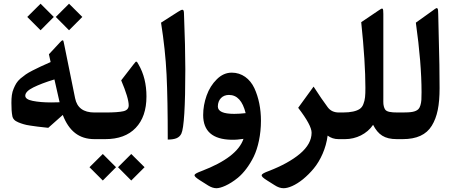

<svg xmlns="http://www.w3.org/2000/svg" viewBox="-20 -750 2452 1035"><path d="M280.8 -658.7 352.1 -586.9 423.8 -658.7 352.1 -730ZM127 -658.7 198.7 -586.9 270 -658.7 198.7 -730ZM255.4 -197.8C216.8 -197.8 183.6 -200.7 156.7 -206.1C129.9 -211.4 116.2 -220.7 116.2 -233.9C116.2 -249.5 130.9 -264.6 159.7 -278.8C188.5 -293 226.1 -307.6 273.4 -321.8L301.3 -198.7C281.2 -198.2 265.6 -197.8 255.4 -197.8ZM498.5 0C506.8 0 510.7 -20 510.7 -60.5V-96.2C510.7 -127.9 506.8 -143.6 498.5 -143.6H488.8C429.7 -143.6 395 -169.4 384.8 -220.7L327.6 -502.9C324.2 -521 321.8 -530.8 320.3 -531.7C318.8 -532.2 317.9 -532.7 317.4 -532.7C314.5 -532.7 309.1 -528.3 301.8 -520C299.8 -517.6 298.3 -516.1 296.9 -514.6L243.7 -457.5L252.9 -415.5C230 -405.3 212.4 -397.5 199.7 -391.6C186.5 -385.7 171.9 -378.4 155.8 -370.1C139.6 -361.8 127 -354.5 118.7 -348.6C109.9 -342.3 100.6 -335 90.3 -326.7C70.3 -309.1 63 -293.9 53.7 -272.5C43.9 -250.5 41.5 -226.1 41.5 -194.8C41.5 -167.5 42.5 -144.5 46.9 -122.1C48.3 -115.7 51.3 -109.9 56.6 -104.5C66.4 -93.8 89.4 -85.9 106.9 -80.6C115.7 -77.6 128.4 -75.2 144.5 -72.8C160.6 -70.3 173.3 -68.8 183.1 -67.4C192.9 -65.9 207.5 -64.5 226.6 -62.5C232.9 -62 237.3 -61.5 240.2 -61L318.4 -130.4C351.6 -43.9 406.2 0 488.8 0Z M616.2 151.4 687.5 223.1 759.3 151.4 687.5 80.1ZM462.4 151.4 534.2 223.1 605.5 151.4 534.2 80.1ZM769.5 -230C769.5 -295.9 755.4 -353.5 726.6 -402.8C720.2 -414.1 718.8 -417.5 714.8 -417.5C711.9 -417.5 712.9 -419.9 699.7 -402.8L633.3 -316.9C660.2 -253.4 673.8 -208.5 673.8 -182.1C673.8 -165.5 664.1 -154.8 645 -150.4C625.5 -146 593.8 -143.6 549.3 -143.6H493.7C475.6 -143.6 466.8 -124.5 466.8 -86.4V-70.3C466.8 -23.4 475.6 0 493.7 0H547.4C618.2 0 672.9 -20 711.4 -60.5C750 -100.6 769.5 -157.2 769.5 -230Z M848.1 -627.9C863.3 -531.7 873.5 -438.5 877.9 -347.7C882.3 -256.3 884.3 -139.6 884.3 2.4C923.8 2 945.8 -5.9 957.5 -29.3C971.7 -58.6 979 -174.8 979 -377.4C979 -455.6 976.6 -555.7 971.7 -677.7C971.2 -701.7 964.8 -702.6 939.9 -686.5Z M1292.5 -1.5C1270 65.4 1194.8 123 1066.9 171.9C1020 189.9 1016.1 194.8 1056.6 221.2L1103 250.5C1118.2 259.8 1132.8 264.6 1147 264.6C1169.4 264.6 1214.4 247.6 1262.7 208C1293.5 182.6 1324.7 141.6 1348.1 93.8C1371.1 45.9 1386.7 -23.4 1386.7 -99.1C1386.7 -164.1 1374.5 -224.1 1351.1 -274.9C1327.1 -325.7 1283.7 -358.4 1229.5 -358.4C1199.7 -358.4 1172.9 -346.7 1148.9 -322.8C1124.5 -298.8 1106 -269.5 1093.8 -234.9C1081.5 -200.2 1075.2 -165.5 1075.2 -129.9C1075.2 -43 1126 1.5 1228 3.4C1248.5 3.9 1270 2 1292.5 -1.5ZM1154.3 -176.3C1154.8 -213.9 1179.2 -238.3 1213.9 -238.3C1258.3 -238.3 1288.1 -205.6 1304.2 -140.1C1282.7 -137.7 1262.2 -136.2 1242.7 -136.2C1183.6 -136.2 1154.3 -149.4 1154.3 -176.3Z M1746.1 -19C1763.2 -6.3 1782.7 0 1804.7 0H1820.3C1828.6 0 1832.5 -20 1832.5 -60.5V-86.4C1832.5 -124.5 1828.6 -143.6 1820.3 -143.6H1807.1C1780.8 -143.6 1760.7 -152.8 1746.6 -171.9C1725.1 -200.7 1699.7 -237.8 1670.4 -283.2L1587.4 -168.9C1635.7 -106 1659.7 -61.5 1659.7 -34.7C1659.7 5.9 1638.7 43.5 1596.7 79.1C1554.7 114.3 1498.5 145 1428.7 171.9C1380.9 189.9 1378.4 196.3 1419.9 222.7L1460 248C1477.1 259.3 1493.2 264.6 1508.8 264.6C1534.7 264.6 1572.8 249 1613.8 215.8C1633.8 199.2 1653.3 180.2 1671.4 158.2C1707.5 114.7 1737.8 48.8 1746.1 -19Z M1820.3 -143.6C1802.2 -143.6 1793.5 -124.5 1793.5 -86.4V-70.3C1793.5 -23.4 1802.2 0 1820.3 0H1840.8C1899.4 0 1958 -27.8 1991.2 -77.1C2018.6 -23.9 2052.7 0 2119.1 0H2143.1C2151.4 0 2155.3 -20 2155.3 -60.5V-96.2C2155.3 -127.9 2151.4 -143.6 2143.1 -143.6H2124.5C2085.9 -143.6 2063.5 -147 2055.2 -161.1C2052.7 -165.5 2050.3 -170.9 2048.8 -177.7C2044.9 -191.4 2046.9 -209.5 2046.4 -234.9V-269.5V-674.8C2046.4 -709.5 2043.5 -709.5 2020.5 -693.4L1927.2 -630.4C1942.4 -485.4 1949.7 -367.7 1949.7 -276.9C1949.7 -233.9 1948.2 -212.9 1939 -189.5C1934.6 -177.2 1927.7 -168.5 1918.9 -162.6C1901.4 -150.9 1872.6 -143.6 1828.1 -143.6Z M2138.2 -143.6C2120.1 -143.6 2111.3 -124.5 2111.3 -86.4V-70.3C2111.3 -23.4 2120.1 0 2138.2 0H2150.9C2225.6 0 2277.8 -23.4 2307.6 -72.3C2337.4 -120.6 2349.6 -183.1 2349.6 -274.4C2349.6 -314.5 2349.1 -356.4 2348.6 -400.9C2347.7 -445.3 2346.7 -494.1 2345.2 -548.3C2343.8 -602.1 2342.8 -644 2342.3 -674.3C2342.3 -683.6 2341.3 -689 2341.3 -694.8C2341.3 -701.2 2337.4 -706.5 2335.4 -706.1C2332 -705.6 2333.5 -707.5 2328.6 -704.1C2326.2 -702.6 2324.2 -701.2 2323.2 -700.7C2321.3 -699.2 2311.5 -692.4 2309.1 -690.4L2221.7 -627.9C2242.2 -481.4 2252.4 -356.4 2252.4 -252.9C2252.4 -235.8 2252 -221.7 2251.5 -211.4C2250 -190.4 2244.1 -170.4 2235.8 -162.1C2220.7 -147 2196.3 -143.6 2148.9 -143.6Z"/></svg>

Font: Sahel SemiBold
Style: Bold
Weight: 600
Foundry: Saber Rastikerdar (saber.rastikerdar@gmail.com)
Version: Version 3.4.0